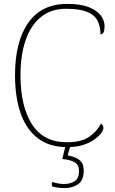

<svg xmlns="http://www.w3.org/2000/svg" viewBox="-20 -744 590 984"><path d="M324 10Q234 10 175 -34.5Q116 -79 86.5 -161.5Q57 -244 57 -358Q57 -531 125 -627.5Q193 -724 324 -724Q394 -724 436 -707Q478 -690 497 -664Q516 -638 516 -610Q516 -568 495 -568Q495 -609 479.5 -638.5Q464 -668 426 -683.5Q388 -699 318 -699Q242 -699 190 -657Q138 -615 111.5 -538.5Q85 -462 85 -358Q85 -200 143.5 -107.5Q202 -15 323 -15Q397 -15 438 -43.5Q479 -72 497 -111Q510 -104 510 -86Q510 -78 499 -62.5Q488 -47 465 -30Q442 -13 407 -1.5Q372 10 324 10ZM310 220Q295 220 279.5 218Q264 216 246 211V189Q264 193 277 196Q290 199 307 199Q342 199 363.5 184Q385 169 385 133Q385 102 364 88.5Q343 75 299 71L319 -9H344L327 52Q347 56 366 63.5Q385 71 397 86.5Q409 102 409 130Q409 180 380.5 200Q352 220 310 220Z"/></svg>

Font: Noto Serif Thin
Style: Regular
Weight: 100
Designer: Monotype Design Team
Foundry: Monotype Imaging Inc.
Version: Version 2.015